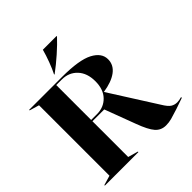

<svg xmlns="http://www.w3.org/2000/svg" viewBox="-243 -1101 1276 1276"><g transform="rotate(-45 395.0 -462.5)"><path d="M452 -145 371 -361H260V-25L331 -5V0H16V-5L84 -25V-687L16 -707V-712H326Q486 -712 555.5 -675.5Q625 -639 625 -579Q625 -525 579 -491Q533 -457 452 -445V-444L660 -116Q684 -76 703.5 -63.5Q723 -51 748 -51Q766 -51 790 -58V-51L712 -24Q666 -9 640 -2Q614 5 587 5Q541 5 512 -28Q483 -61 452 -145ZM315 -373Q379 -373 420.5 -416Q462 -459 462 -535Q462 -612 420 -656.5Q378 -701 312 -701H260V-373ZM363 -930H492V-926Q457 -888 405.5 -842.5Q354 -797 304 -760H299Q317 -795 334.5 -842Q352 -889 363 -930Z"/></g></svg>

Font: Nyght Serif Bold
Style: Regular
Weight: 700
Designer: Maksym Kobuzan
Version: Version 0.410